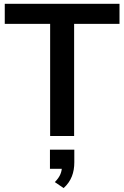

<svg xmlns="http://www.w3.org/2000/svg" viewBox="-20 -711 649 1004"><path d="M242.2 0H367.6V-586.3H604.9V-691.2H4.9V-586.3H242.2ZM266.7 241.2 312.7 272.5C352.9 236.3 368.6 191.2 368.6 137.3V71.6H241.2V171.6H330.4L303.9 156.9C303.9 187.3 295.1 212.7 266.7 241.2Z"/></svg>

Font: LL Pando Sans
Style: Bold
Weight: 700
Designer: Joshua Smith
Foundry: Joshua Smith
Version: Version 1.000;Glyphs 3.2.1 (3258)